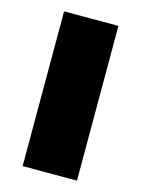

<svg xmlns="http://www.w3.org/2000/svg" viewBox="-90 -598 479 652"><g transform="rotate(15 149.5 -272.0)"><path d="M54 0V-544H245V0Z"/></g></svg>

Font: Mona Sans ExtraLight Black
Style: Regular
Weight: 900
Version: Version 2.000